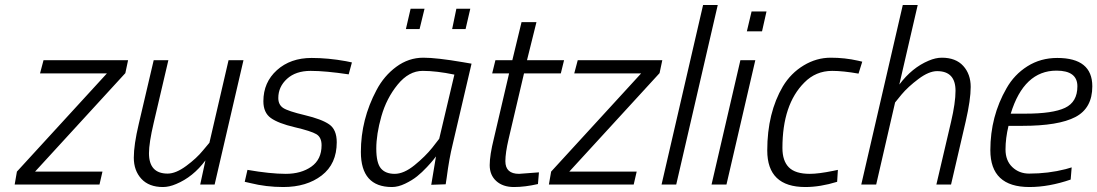

<svg xmlns="http://www.w3.org/2000/svg" viewBox="-20 -742 4412 772"><path d="M141 -447H410L48 -52L39 0H380L392 -52H121L484 -448L495 -500H155Z M635 10C651.7 10 669.3 6 688 -2C733.3 -20.7 772.7 -52.3 806 -97L785 0H843L959 -500H899L822 -168L796 -137C779.3 -116.3 757 -95.7 729 -75C701 -54.3 676 -44 654 -44C604 -44 579 -71.3 579 -126C579 -153.3 585.3 -194 598 -248L657 -500H598L538 -244C524.7 -188 518 -142.7 518 -108C518 -73.3 528.2 -45 548.5 -23C568.8 -1 597.7 10 635 10Z M1382 -443 1395 -491 1371 -496C1323 -504.7 1277 -509 1233 -509C1176.3 -509 1129.8 -492.7 1093.5 -460C1057.2 -427.3 1039 -385.7 1039 -335C1039 -304.3 1049 -281.8 1069 -267.5C1089 -253.2 1121 -240.8 1165 -230.5C1209 -220.2 1238 -210.8 1252 -202.5C1266 -194.2 1273 -179.3 1273 -158C1273 -120 1259.3 -91.3 1232 -72C1204.7 -52.7 1170.3 -43 1129 -43C1087.7 -43 1036.3 -48.3 975 -59L964 -11L986 -6C1028.7 4.7 1073 10 1119 10C1181.7 10 1233.2 -5.5 1273.5 -36.5C1313.8 -67.5 1334 -112 1334 -170C1334 -204 1323.8 -228 1303.5 -242C1283.2 -256 1250.5 -268.3 1205.5 -279C1160.5 -289.7 1131.5 -299.3 1118.5 -308C1105.5 -316.7 1099 -330 1099 -348C1099 -378 1110.7 -403.7 1134 -425C1157.3 -446.3 1189 -457 1229 -457C1269 -457 1320 -452.3 1382 -443Z M1612 -625H1667L1687 -707H1631ZM1798 -625H1852L1871 -707H1815ZM1556 10C1572.7 10 1590.3 5.5 1609 -3.5C1627.7 -12.5 1643.7 -22.3 1657 -33C1670.3 -43.7 1683.5 -56 1696.5 -70C1709.5 -84 1718.2 -93.8 1722.5 -99.5L1733 -113C1730.3 -99 1724 -61 1714 1L1772 -1L1776 -27C1782.7 -79 1790.7 -123.7 1800 -161L1876 -486L1841 -492C1771 -504 1718 -510 1682 -510C1642.7 -510 1606.5 -497.8 1573.5 -473.5C1540.5 -449.2 1514 -418 1494 -380C1452 -301.3 1431 -218.3 1431 -131C1431 -37 1472.7 10 1556 10ZM1807 -442 1746 -184 1718 -148C1699.3 -124.7 1675.7 -101.3 1647 -78C1618.3 -54.7 1591.7 -43 1567 -43C1542.3 -43 1523.8 -50.3 1511.5 -65C1499.2 -79.7 1493 -106.2 1493 -144.5C1493 -182.8 1499.8 -226.2 1513.5 -274.5C1527.2 -322.8 1549 -365.3 1579 -402C1609 -438.7 1642.5 -457 1679.5 -457C1716.5 -457 1759 -452 1807 -442Z M2012 -94C2012 -116 2016.3 -145.7 2025 -183L2087 -447H2235L2248 -500H2099L2137 -653H2077L2040 -500H1972L1959 -447H2027L1966 -186C1954.7 -140.7 1949 -104.7 1949 -78C1949 -51.3 1957.8 -30 1975.5 -14C1993.2 2 2016.8 10 2046.5 10C2076.2 10 2108.3 6 2143 -2L2147 -49L2067 -43C2030.3 -43 2012 -60 2012 -94Z M2289 -447H2558L2196 -52L2187 0H2528L2540 -52H2269L2632 -448L2643 -500H2303Z M2640 0H2699L2866 -722H2807Z M2841 0H2901L3017 -500H2957ZM2983 -616H3044L3062 -696H3002Z M3430 -498C3394.7 -506 3358 -510 3320 -510C3282 -510 3245.8 -499.7 3211.5 -479C3177.2 -458.3 3149.3 -430.3 3128 -395C3086 -323.7 3065 -237.7 3065 -137C3065 -39 3116 10 3218 10C3258 10 3300.7 3 3346 -11L3349 -59L3330 -55C3290.7 -47 3259.3 -43 3236 -43C3197.3 -43 3169.3 -51.7 3152 -69C3134.7 -86.3 3126 -112.3 3126 -147C3126 -263.7 3155.3 -351.3 3214 -410C3244.7 -441.3 3282 -457 3326 -457C3355.3 -457 3390.7 -453.3 3432 -446L3447 -494Z M3767 -510C3750.3 -510 3732.7 -506 3714 -498C3669.3 -479.3 3630 -447.3 3596 -402L3670 -722H3610L3443 0H3503L3579 -330L3605 -362C3622.3 -382.7 3645 -403.5 3673 -424.5C3701 -445.5 3726 -456 3748 -456C3797.3 -456 3822 -429.7 3822 -377C3822 -345 3816 -303.3 3804 -252L3745 0H3804L3863 -254C3876.3 -312 3883 -358.2 3883 -392.5C3883 -426.8 3873 -455 3853 -477C3833 -499 3804.3 -510 3767 -510Z M4050.5 -70C4032.2 -87.3 4023 -111 4023 -141C4023 -171 4027 -202.7 4035 -236H4091C4187.7 -236 4258.7 -247.8 4304 -271.5C4349.3 -295.2 4372 -336.3 4372 -395C4372 -471 4325 -509 4231 -509C4186.3 -509 4146.3 -497.8 4111 -475.5C4075.7 -453.2 4047.7 -423.7 4027 -387C3983.7 -311.7 3962 -228.7 3962 -138C3962 -39.3 4014.3 10 4119 10C4171.7 10 4227 0 4285 -20L4289 -69L4265 -62C4218.3 -50 4169.3 -44 4118 -44C4091.3 -44 4068.8 -52.7 4050.5 -70ZM4103 -285H4044C4079.3 -400.3 4140.7 -458 4228 -458C4284 -458 4312 -437 4312 -395C4312 -353 4295.5 -324.2 4262.5 -308.5C4229.5 -292.8 4176.3 -285 4103 -285Z"/></svg>

Font: Titillium Web
Style: Light Italic
Weight: 300
Italic angle: -13°
Version: Version 1.001;PS 57.000;hotconv 1.0.70;makeotf.lib2.5.55311